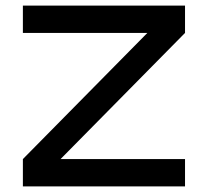

<svg xmlns="http://www.w3.org/2000/svg" viewBox="-20 -668 745 688"><path d="M62 -648H643V-550L197 -98H643V0H62V-98L508 -550H62Z"/></svg>

Font: Syne SemiBold
Style: Regular
Weight: 600
Designer: Lucas Descroix
Foundry: Bonjour Monde
Version: Version 2.200; ttfautohint (v1.8.4)